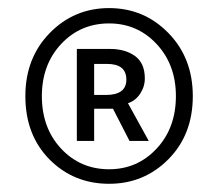

<svg xmlns="http://www.w3.org/2000/svg" viewBox="-20 -815 540 477"><path d="M251 -358.4Q163.1 -358.4 103 -418.9Q43 -479.5 43 -576.2Q43 -670.9 103.5 -732.9Q164.1 -794.9 251 -794.9Q337.9 -794.9 398.4 -732.9Q459 -670.9 459 -576.2Q459 -480.5 398.4 -419.4Q337.9 -358.4 251 -358.4ZM251 -394.5Q321.3 -394.5 369.1 -445.8Q417 -497.1 417 -576.2Q417 -654.3 369.1 -705.6Q321.3 -756.8 251 -756.8Q179.7 -756.8 131.8 -705.6Q84 -654.3 84 -576.2Q84 -497.1 131.8 -445.8Q179.7 -394.5 251 -394.5ZM170.9 -464.8V-693.4H253.9Q291 -693.4 315.4 -675.8Q339.8 -658.2 339.8 -620.1Q339.8 -599.6 328.1 -582Q316.4 -564.5 297.9 -558.6L349.6 -464.8H301.8L260.7 -544.9H213.9V-464.8ZM213.9 -579.1H243.2Q293.9 -579.1 293.9 -617.2Q293.9 -656.2 246.1 -656.2H213.9Z"/></svg>

Font: Gen Shin Gothic Monospace Normal
Style: Regular
Weight: 350
Designer: [Source Han Sans]
Ryoko NISHIZUKA  (kana & ideographs); Paul D. Hunt (Latin, Greek & Cyrillic); Wenlong ZHANG  (bopomofo
Version: Version 1.002.20150607